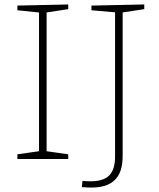

<svg xmlns="http://www.w3.org/2000/svg" viewBox="-20 -713 713 861"><path d="M286 -672 181 -656 189 -666V-27L181 -36L286 -21V0H58V-21L163 -36L155 -27V-666L164 -656L58 -667V-688L286 -693ZM390 -688 627 -693V-672L522 -656L530 -667V-14Q530 24 521 51Q512 78 494 95Q476 112 450 120Q424 128 390 128Q379 128 368.5 127.5Q358 127 347 126L350 98Q359 99 367.5 99.5Q376 100 386 100Q444 100 470 73.5Q496 47 496 -11V-667L505 -657L390 -667Z"/></svg>

Font: Bitter Thin ExtraLight
Style: Regular
Weight: 250
Version: Version 2.002